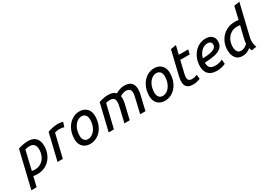

<svg xmlns="http://www.w3.org/2000/svg" viewBox="6 -1849 4382 3108"><g transform="rotate(-30 2197.0 -295.5)"><path d="M-24 185 140 -500Q168 -510 197.5 -517Q227 -524 258.5 -528.5Q290 -533 322 -533Q389 -533 432 -508.5Q475 -484 495.5 -439Q516 -394 516 -332Q516 -262 493.5 -200.5Q471 -139 428.5 -91.5Q386 -44 325.5 -17.5Q265 9 189 9Q171 9 153.5 7Q136 5 119 1L74 185ZM194 -76Q247 -76 288.5 -96Q330 -116 358.5 -150.5Q387 -185 402 -229Q417 -273 417 -321Q417 -383 390 -416Q363 -449 305 -449Q285 -449 264.5 -446Q244 -443 223 -437L139 -82Q152 -79 166 -77.5Q180 -76 194 -76Z M572 0 691 -495Q731 -510 780 -521Q829 -532 882 -532Q905 -532 930.5 -528.5Q956 -525 976 -517L948 -433Q928 -439 908 -442.5Q888 -446 861 -446Q840 -446 817.5 -442.5Q795 -439 775 -433L671 0Z M1181 13Q1126 13 1083.5 -10Q1041 -33 1017.5 -76Q994 -119 994 -179Q994 -259 1017.5 -324Q1041 -389 1081 -435.5Q1121 -482 1173.5 -507.5Q1226 -533 1284 -533Q1340 -533 1382 -510Q1424 -487 1447.5 -444.5Q1471 -402 1471 -342Q1471 -262 1448 -196.5Q1425 -131 1385 -84.5Q1345 -38 1292.5 -12.5Q1240 13 1181 13ZM1189 -73Q1217 -73 1243.5 -85Q1270 -97 1293.5 -119.5Q1317 -142 1334.5 -174Q1352 -206 1362.5 -246Q1373 -286 1373 -333Q1373 -388 1346.5 -417.5Q1320 -447 1276 -447Q1248 -447 1221.5 -435Q1195 -423 1171.5 -400.5Q1148 -378 1130.5 -346Q1113 -314 1103 -274Q1093 -234 1093 -187Q1093 -132 1119 -102.5Q1145 -73 1189 -73Z M1528 0 1648 -500Q1669 -507 1696 -514Q1723 -521 1756 -526Q1789 -531 1825 -531Q1869 -531 1903 -519.5Q1937 -508 1960 -481Q2005 -507 2043.5 -519Q2082 -531 2123 -531Q2176 -531 2213.5 -514Q2251 -497 2271.5 -460.5Q2292 -424 2292 -365Q2292 -342 2289 -317.5Q2286 -293 2279 -268L2215 0H2116L2175 -249Q2181 -275 2187 -302.5Q2193 -330 2193 -355Q2193 -404 2169.5 -424.5Q2146 -445 2104 -445Q2083 -445 2055.5 -437.5Q2028 -430 1994 -409Q1996 -398 1997 -387Q1998 -376 1998 -365Q1998 -342 1994.5 -317.5Q1991 -293 1985 -268L1921 0H1822L1881 -249Q1887 -275 1892.5 -302.5Q1898 -330 1898 -355Q1898 -404 1875 -424.5Q1852 -445 1810 -445Q1790 -445 1770 -442Q1750 -439 1731 -435L1626 0Z M2578 13Q2523 13 2480.5 -10Q2438 -33 2414.5 -76Q2391 -119 2391 -179Q2391 -259 2414.5 -324Q2438 -389 2478 -435.5Q2518 -482 2570.5 -507.5Q2623 -533 2681 -533Q2737 -533 2779 -510Q2821 -487 2844.5 -444.5Q2868 -402 2868 -342Q2868 -262 2845 -196.5Q2822 -131 2782 -84.5Q2742 -38 2689.5 -12.5Q2637 13 2578 13ZM2586 -73Q2614 -73 2640.5 -85Q2667 -97 2690.5 -119.5Q2714 -142 2731.5 -174Q2749 -206 2759.5 -246Q2770 -286 2770 -333Q2770 -388 2743.5 -417.5Q2717 -447 2673 -447Q2645 -447 2618.5 -435Q2592 -423 2568.5 -400.5Q2545 -378 2527.5 -346Q2510 -314 2500 -274Q2490 -234 2490 -187Q2490 -132 2516 -102.5Q2542 -73 2586 -73Z M3102 12Q3045 12 3012.5 -6.5Q2980 -25 2967 -57.5Q2954 -90 2956 -132Q2958 -174 2969 -222L3075 -664L3178 -681L3139 -521H3315L3295 -438H3119L3065 -213Q3056 -177 3055.5 -145Q3055 -113 3071.5 -93.5Q3088 -74 3130 -74Q3158 -74 3181.5 -80Q3205 -86 3230 -96L3237 -15Q3209 -4 3175 4Q3141 12 3102 12Z M3550 13Q3474 13 3428 -13.5Q3382 -40 3362 -85.5Q3342 -131 3342 -189Q3342 -254 3363 -315Q3384 -376 3423.5 -425.5Q3463 -475 3519.5 -504Q3576 -533 3647 -533Q3717 -533 3758.5 -496Q3800 -459 3800 -395Q3800 -321 3754.5 -279Q3709 -237 3627.5 -220Q3546 -203 3440 -199Q3440 -196 3440 -193Q3440 -190 3440 -188Q3443 -149 3455 -123.5Q3467 -98 3494.5 -85.5Q3522 -73 3569 -73Q3603 -73 3638 -81Q3673 -89 3703 -106L3711 -23Q3680 -7 3638 3Q3596 13 3550 13ZM3447 -276Q3549 -279 3605 -293.5Q3661 -308 3683.5 -331.5Q3706 -355 3706 -385Q3706 -418 3686.5 -434.5Q3667 -451 3633 -451Q3588 -451 3550 -427.5Q3512 -404 3485.5 -364Q3459 -324 3447 -276Z M4030 13Q3969 13 3931.5 -14.5Q3894 -42 3876 -88.5Q3858 -135 3858 -190Q3858 -255 3880 -316Q3902 -377 3945 -425.5Q3988 -474 4050.5 -502.5Q4113 -531 4194 -531Q4211 -531 4227 -529Q4243 -527 4259 -524L4314 -759L4418 -776L4279 -198Q4271 -165 4269.5 -131.5Q4268 -98 4274 -66.5Q4280 -35 4292 -7L4199 7Q4193 -4 4188 -18Q4183 -32 4180 -47Q4166 -33 4144 -19.5Q4122 -6 4093.5 3.5Q4065 13 4030 13ZM4048 -73Q4074 -73 4096.5 -81.5Q4119 -90 4138 -103.5Q4157 -117 4172 -132Q4172 -158 4178.5 -188.5Q4185 -219 4192 -250L4239 -441Q4225 -443 4212 -444Q4199 -445 4182 -445Q4127 -445 4085 -423.5Q4043 -402 4014.5 -366.5Q3986 -331 3972 -287.5Q3958 -244 3958 -200Q3958 -163 3966.5 -134.5Q3975 -106 3995 -89.5Q4015 -73 4048 -73Z"/></g></svg>

Font: Ubuntu Sans Medium
Style: Italic
Weight: 500
Italic angle: -13.5°
Designer: Dalton Maag Ltd
Foundry: Dalton Maag Ltd
Version: Version 1.006